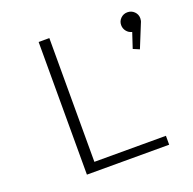

<svg xmlns="http://www.w3.org/2000/svg" viewBox="-124 -826 958 952"><g transform="rotate(-20 355.0 -350.0)"><path d="M233 -47H610.5V0H176.5V-700H233ZM690.5 -638.5Q690.5 -625.5 685 -614.5L636 -494L603 -508L629.5 -588Q612 -592 600.8 -606Q589.5 -620 589.5 -638.5Q589.5 -659 604.2 -673.5Q619 -688 640 -688Q661 -688 675.8 -673.5Q690.5 -659 690.5 -638.5Z"/></g></svg>

Font: League Mono UltraLight
Style: Regular
Weight: 200
Width: 6
Designer: Tyler Finck
Foundry: The League of Moveable Type / Tyler Finck
Version: Version 2.210